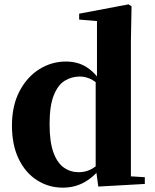

<svg xmlns="http://www.w3.org/2000/svg" viewBox="-20 -846 713 883"><path d="M269 17Q204 17 150.5 -17Q97 -51 66 -115Q35 -179 35 -269Q35 -360 69.5 -426Q104 -492 160.5 -527.5Q217 -563 283 -563Q337 -563 377 -538Q417 -513 450 -462H459L440 -450Q417 -474 393.5 -484Q370 -494 347 -494Q309 -494 277.5 -474.5Q246 -455 227 -407Q208 -359 208 -275Q208 -194 225.5 -145.5Q243 -97 273.5 -75.5Q304 -54 342 -54Q368 -54 391.5 -64Q415 -74 437 -96L459 -80H448Q415 -35 370 -9Q325 17 269 17ZM432 12 420 -77V-79V-471L426 -483V-749L344 -756V-783L571 -826L585 -817L582 -657V-35L646 -31V0Z"/></svg>

Font: Noto Serif KR ExtraLight Black
Style: Regular
Weight: 900
Version: Version 2.003-H1;hotconv 1.1.1;makeotfexe 2.6.0